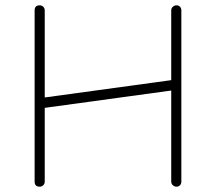

<svg xmlns="http://www.w3.org/2000/svg" viewBox="-20 -695 811 721"><path d="M129 6Q110 6 110 -13V-656Q110 -675 129 -675Q137 -675 142.5 -669.5Q148 -664 148 -656V-329L623 -394V-656Q623 -664 629 -669.5Q635 -675 643 -675Q651 -675 656 -669.5Q661 -664 661 -656V-13Q661 -5 656 0.5Q651 6 643 6Q635 6 629 0.5Q623 -5 623 -13V-355L148 -290V-13Q148 -5 142.5 0.5Q137 6 129 6Z"/></svg>

Font: Comic Neue Light
Style: Regular
Weight: 300
Designer: Craig Rozynski
Foundry: Craig Rozynski
Version: Version 2.003